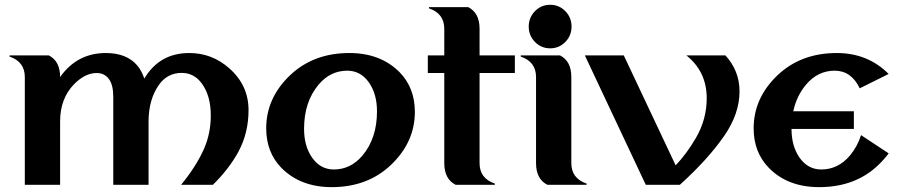

<svg xmlns="http://www.w3.org/2000/svg" viewBox="-20 -767 3733 797"><path d="M83 0V-447.3Q83 -510.7 19.5 -532.2V-537.1H182.6Q229.5 -513.2 229.5 -447.3Q300.3 -546.9 419.4 -546.9Q506.3 -546.9 550.3 -494.6Q567.9 -473.6 579.1 -440.9Q642.1 -546.9 765.6 -546.9Q859.4 -546.9 930.7 -484.4Q1011.7 -413.6 1011.7 -310.1Q1011.7 -215.3 969.7 -137.2Q930.2 -64.9 863.8 0H731.9Q794.9 -77.1 826.7 -148.9Q855 -213.4 855 -287.6Q855 -370.1 817.4 -420.9Q785.2 -464.4 734.4 -464.4Q674.3 -464.4 639.2 -414.1Q596.7 -353 596.7 -262.7V0H450.2V-364.7Q450.2 -414.6 432.1 -439Q413.6 -463.9 381.3 -463.9Q333 -463.9 287.1 -417Q229.5 -357.9 229.5 -262.7V0Z M1365.7 -63.5Q1435.5 -63.5 1484.4 -121.1Q1544.9 -192.9 1544.9 -304.7Q1544.9 -376.5 1511.7 -424.3Q1477.1 -473.6 1421.4 -473.6Q1351.6 -473.6 1302.7 -416Q1242.2 -344.2 1242.2 -232.4Q1242.2 -160.6 1275.4 -112.8Q1310.1 -63.5 1365.7 -63.5ZM1356.9 9.8Q1228 9.8 1148.9 -69.3Q1085 -134.3 1085 -234.4Q1085 -360.4 1184.6 -455.1Q1281.7 -546.9 1430.2 -546.9Q1559.1 -546.9 1638.2 -467.8Q1702.1 -402.8 1702.1 -302.7Q1702.1 -176.8 1602.5 -82Q1505.4 9.8 1356.9 9.8Z M1871.1 0Q1824.2 -23.9 1824.2 -89.8V-463.9H1755.9V-537.1H1824.2V-647.5Q1824.2 -710.9 1760.7 -732.4V-737.3H1923.8Q1970.7 -713.4 1970.7 -647.5V-537.1H2117.2V-463.9H1970.7V-89.8Q1970.7 -26.4 2034.2 -4.9V0Z M2252 0Q2205.1 -23.9 2205.1 -89.8V-447.3Q2205.1 -510.7 2141.6 -532.2V-537.1H2304.7Q2351.6 -513.2 2351.6 -447.3V-89.8Q2351.6 -26.4 2415 -4.9V0ZM2200.7 -720.7Q2226.6 -747.1 2263.7 -747.1Q2300.8 -747.1 2326.7 -720.7Q2352.5 -694.3 2352.5 -656.7Q2352.5 -619.1 2326.7 -592.8Q2300.8 -566.4 2263.7 -566.4Q2226.6 -566.4 2200.7 -592.8Q2174.8 -619.1 2174.8 -656.7Q2174.8 -694.3 2200.7 -720.7Z M2660.6 0 2407.7 -537.1H2569.3L2784.7 -80.6Q2830.1 -128.4 2868.2 -193.4Q2913.6 -271 2913.6 -359.4Q2913.6 -469.7 2829.1 -537.1H2991.2Q3049.8 -473.1 3049.8 -387.7Q3049.8 -294.9 2986.3 -203.1Q2918.9 -105.5 2802.2 0Z M3380.4 9.8Q3250.5 9.8 3172.4 -69.3Q3108.4 -134.3 3108.4 -234.4Q3108.4 -360.4 3208 -455.1Q3305.2 -546.9 3453.6 -546.9Q3582 -546.9 3668.9 -460L3548.8 -400.4Q3513.7 -473.6 3444.8 -473.6Q3375 -473.6 3326.2 -416Q3286.6 -369.1 3272.9 -305.2H3524.4V-231.9H3265.6Q3265.6 -160.6 3298.8 -112.8Q3333.5 -63.5 3389.2 -63.5Q3459 -63.5 3507.8 -121.1Q3539.1 -158.2 3554.2 -206.1L3668.9 -130.4Q3650.4 -105.5 3626 -82Q3530.3 9.8 3380.4 9.8Z"/></svg>

Font: Berenika
Style: Bold
Weight: 700
Designer: Wojciech Kalinowski "wmk69" (wmk69@o2.pl)
Foundry: Wojciech Kalinowski "wmk69" (wmk69@o2.pl)
Version: Version 3.1.0; 2021-05-14